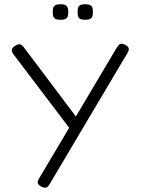

<svg xmlns="http://www.w3.org/2000/svg" viewBox="-20 -678 663 903"><path d="M177 201Q161 193 158 184.5Q155 176 164 161L528 -452Q537 -467 545 -471Q553 -475 567 -468Q582 -461 585 -451.5Q588 -442 579 -428L214 187Q206 201 198.5 204Q191 207 177 201ZM322 -55 43 -423Q34 -436 36 -445.5Q38 -455 52 -463Q66 -472 75 -469.5Q84 -467 94 -453L352 -110ZM381 -585Q362 -585 355 -590.5Q348 -596 346.5 -604.5Q345 -613 345 -621Q345 -631 346.5 -639Q348 -647 355.5 -652.5Q363 -658 380 -658Q399 -658 406.5 -652.5Q414 -647 415.5 -638.5Q417 -630 417 -621Q417 -613 415.5 -604.5Q414 -596 406.5 -590.5Q399 -585 381 -585ZM265 -585Q246 -585 238.5 -590.5Q231 -596 229.5 -604.5Q228 -613 228 -621Q228 -631 229.5 -639Q231 -647 238.5 -652.5Q246 -658 265 -658Q283 -658 290 -652.5Q297 -647 299 -638.5Q301 -630 301 -621Q301 -613 299.5 -604.5Q298 -596 290.5 -590.5Q283 -585 265 -585Z"/></svg>

Font: Fredoka SemiExpanded Light
Style: Regular
Weight: 300
Width: 6
Designer: Ben Nathan
Foundry: Milena B. Brandão, Ben Nathan
Version: Version 2.001